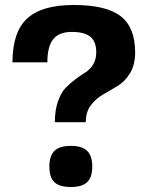

<svg xmlns="http://www.w3.org/2000/svg" viewBox="-20 -740 592 770"><path d="M264 10Q218 10 198 -9.5Q178 -29 178 -72Q178 -115 198.5 -135Q219 -155 264 -155Q309 -155 329.5 -135Q350 -115 350 -72Q350 -29 329.5 -9.5Q309 10 264 10ZM200 -250Q200 -298 212.5 -333.5Q225 -369 243 -387.5Q261 -406 283 -422.5Q305 -439 323 -450Q341 -461 353.5 -481.5Q366 -502 366 -530Q366 -573 342.5 -592.5Q319 -612 268 -612Q217 -612 193.5 -583Q170 -554 170 -490H30Q30 -611 88.5 -665.5Q147 -720 276 -720Q406 -720 464 -675Q522 -630 522 -530Q522 -480 501.5 -446.5Q481 -413 452 -395.5Q423 -378 394 -361.5Q365 -345 344.5 -318Q324 -291 324 -250Z"/></svg>

Font: Fivo Sans
Style: Regular
Weight: 700
Designer: Alexander Slobzheninov
Foundry: Alexander Slobzheninov
Version: 1.0